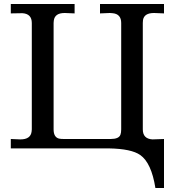

<svg xmlns="http://www.w3.org/2000/svg" viewBox="-20 -742 873 960"><path d="M800 198H757Q737 72 681 33Q637 2 525 0H485H34V-47L81 -45H82Q133 -45 138 -84Q139 -89 139 -95V-627Q139 -673 92 -676L34 -675V-722H353V-675L304 -677H303Q254 -677 249 -639L248 -627V-95Q248 -56 275 -49Q284 -47 300 -47H533Q574 -47 582 -68Q586 -78 586 -95V-627Q586 -672 543 -676Q537 -677 529 -677L481 -675H480V-722H800V-675L751 -677H750Q701 -677 695 -642Q694 -635 694 -627V-95Q694 -48 742 -45L800 -47Z"/></svg>

Font: cwTeXKai
Style: Medium
Weight: 500
Version: Version 1.17